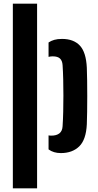

<svg xmlns="http://www.w3.org/2000/svg" viewBox="-20 -820 530 1040"><path d="M49.6 200V-800H180.9V200ZM243 -86.7Q246.4 -86 250.2 -85.6Q253.9 -85.3 258 -85.3Q285.9 -85.3 301.7 -97.6Q317.5 -109.9 319 -136.2Q321.4 -172 322.4 -214.8Q323.4 -257.5 323.4 -302.4Q323.4 -347.2 322.4 -389.6Q321.4 -432 319 -467.2Q317.5 -491.1 304.9 -503Q292.4 -514.8 265.4 -514.8Q253.9 -514.8 243 -511.9V-589.9Q256.7 -599.3 274.1 -604.2Q291.5 -609.2 316.2 -609.2Q378.6 -609.2 412.5 -573.1Q446.4 -537 450.3 -453Q451.3 -426.3 452 -385.3Q452.6 -344.3 452.6 -299.1Q452.6 -254 452 -213.4Q451.3 -172.8 450.3 -147Q446.4 -63.5 409.2 -27.1Q371.9 9.2 309.5 9.2Q270 9.2 243 -10.8Z"/></svg>

Font: Big Shoulders Stencil Text SC Thin
Style: Regular
Weight: 100
Designer: Patric King
Foundry: XO Type Co
Version: Version 2.001